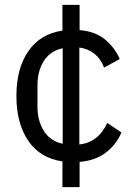

<svg xmlns="http://www.w3.org/2000/svg" viewBox="-20 -650 554 784"><path d="M235 114V9Q144 -4 95.5 -75Q47 -146 47 -258Q47 -371 96 -441.5Q145 -512 235 -525V-630H305V-527Q368 -522 408 -489.5Q448 -457 469 -409L405 -374Q378 -445 304 -456V-60Q382 -69 418 -148L476 -109Q454 -58 411 -26Q368 6 305 11V114ZM133 -214Q133 -157 159 -115.5Q185 -74 236 -63V-453Q185 -442 159 -401Q133 -360 133 -302Z"/></svg>

Font: IBMPlexSans
Style: Regular
Weight: 400
Designer: Mike Abbink, Paul van der Laan, Pieter van Rosmalen
Foundry: Bold Monday
Version: Version 3.1